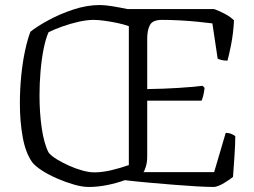

<svg xmlns="http://www.w3.org/2000/svg" viewBox="-20 -743 1008 763"><path d="M333 0Q307 0 274 -9.5Q241 -19 207.5 -33.5Q174 -48 147.5 -65Q121 -82 109 -97Q82 -134 70.5 -196.5Q59 -259 59 -332Q59 -388 64.5 -443Q70 -498 80 -543.5Q90 -589 101 -617Q127 -638 172 -662.5Q217 -687 271 -705Q325 -723 377 -723Q397 -723 427.5 -718Q458 -713 486 -707H831Q851 -700 873.5 -688Q896 -676 910 -662Q907 -609 898.5 -566Q890 -523 884 -502Q869 -502 858.5 -505Q848 -508 845 -510L824 -650Q801 -653 766.5 -656.5Q732 -660 694.5 -662Q657 -664 624 -664Q587 -664 576 -644Q565 -624 565 -588V-389Q632 -390 687 -393.5Q742 -397 785 -402L793 -394Q791 -376 787.5 -362.5Q784 -349 781 -343H565V-121Q565 -99 560 -82Q555 -65 550 -59H831L877 -215Q890 -215 900 -210.5Q910 -206 915 -202Q915 -171 912 -126Q909 -81 906 -40Q894 -30 871 -16Q848 -2 831 0Q803 0 760.5 -2.5Q718 -5 668 -9Q618 -13 568 -17.5Q518 -22 476 -27Q443 -15 405.5 -7.5Q368 0 333 0ZM354 -58Q386 -58 422 -66.5Q458 -75 492 -87V-639Q473 -646 447 -651.5Q421 -657 395.5 -660.5Q370 -664 352 -664Q326 -664 292.5 -656.5Q259 -649 227 -637.5Q195 -626 173 -615Q161 -588 153 -547Q145 -506 141 -458.5Q137 -411 137 -364Q137 -294 146 -233Q155 -172 173 -137Q183 -124 205 -110.5Q227 -97 253.5 -85Q280 -73 307 -65.5Q334 -58 354 -58Z"/></svg>

Font: Texturina 72pt Light
Style: Regular
Weight: 300
Designer: Guillermo Torres Carreño
Foundry: Omnibus-Type
Version: Version 1.002; ttfautohint (v1.8.3)